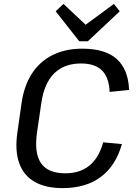

<svg xmlns="http://www.w3.org/2000/svg" viewBox="-20 -958 704 986"><path d="M301 8Q214 8 157.5 -24.5Q101 -57 78.5 -120.5Q56 -184 69 -276L91 -430Q104 -519 144.5 -581Q185 -643 250.5 -675.5Q316 -708 403 -708Q521 -708 580 -654.5Q639 -601 643 -496L543 -486Q540 -560 504 -596Q468 -632 396 -632Q310 -632 258.5 -581.5Q207 -531 192 -428L170 -277Q155 -171 191 -119.5Q227 -68 315 -68Q391 -68 439.5 -108Q488 -148 510 -227L606 -218Q575 -108 498.5 -50Q422 8 301 8ZM595 -900 431 -746H387L266 -900L306 -938L443 -809H390L565 -938Z"/></svg>

Font: Pathway Extreme 28pt Medium
Style: Italic
Weight: 500
Italic angle: -8°
Designer: Eduardo Rodriguez Tunni
Foundry: Eduardo Rodriguez Tunni
Version: Version 1.001;gftools[0.9.26]